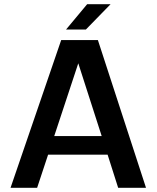

<svg xmlns="http://www.w3.org/2000/svg" viewBox="-20 -890 742 910"><path d="M540 0 490 -157H208L156 0H30L270 -700H444L672 0ZM351 -590 237 -245H462ZM293 -750 393 -870H504L387 -750Z"/></svg>

Font: Fivo Sans Med
Style: Regular
Weight: 450
Designer: Alexander Slobzheninov
Foundry: Alexander Slobzheninov
Version: 1.0